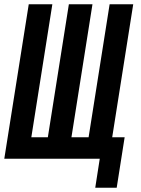

<svg xmlns="http://www.w3.org/2000/svg" viewBox="-35 -740 655 895"><path d="M99 -720H209L111 -100H188L286 -720H396L298 -100H378L476 -720H586L488 -100H546L509 135H409L430 0H-15Z"/></svg>

Font: JetBrains Mono ExtraBold
Style: Italic
Weight: 800
Designer: Philipp Nurullin, Konstantin Bulenkov
Foundry: JetBrains
Version: Version 1.000; ttfautohint (v1.8.3)